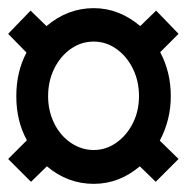

<svg xmlns="http://www.w3.org/2000/svg" viewBox="-20 -550 459 471"><path d="M324 -486 363 -524 418 -467 373 -422Q399 -373 399 -314Q399 -256 372 -205L418 -160L362 -104L323 -142Q272 -99 210 -99Q146 -99 95 -142L56 -104L0 -160L46 -206Q20 -253 20 -314Q20 -374 45 -421L0 -467L55 -524L94 -486Q146 -530 210 -530Q272 -530 324 -486ZM98 -314Q98 -278 113 -247.5Q128 -217 154 -199.5Q180 -182 210 -182Q240 -182 265.5 -200Q291 -218 306 -248Q321 -278 321 -314Q321 -351 306 -381.5Q291 -412 265.5 -430Q240 -448 210 -448Q179 -448 153.5 -430Q128 -412 113 -381.5Q98 -351 98 -314Z"/></svg>

Font: Pragati Narrow
Style: Bold
Weight: 700
Designer: Hector Gatti, Marcela Romero, Pablo Cosgaya and Nicolas Silva
Foundry: Omnibus-Type
Version: Version 1.010; ttfautohint (v1.3)